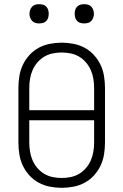

<svg xmlns="http://www.w3.org/2000/svg" viewBox="-20 -886 590 918"><path d="M275 12Q247 12 218.5 6.5Q190 1 165 -12.5Q140 -26 120.5 -47.5Q101 -69 89 -94.5Q77 -120 72.5 -148.5Q68 -177 68 -205V-465Q68 -493 72.5 -521.5Q77 -550 89 -575.5Q101 -601 120.5 -622.5Q140 -644 165 -657.5Q190 -671 218.5 -676.5Q247 -682 275 -682Q303 -682 331.5 -676.5Q360 -671 385 -657.5Q410 -644 429.5 -622.5Q449 -601 461 -575.5Q473 -550 477.5 -521.5Q482 -493 482 -465V-205Q482 -177 477.5 -148.5Q473 -120 461 -94.5Q449 -69 429.5 -47.5Q410 -26 385 -12.5Q360 1 331.5 6.5Q303 12 275 12ZM430 -359V-465Q430 -487 426.5 -508.5Q423 -530 414.5 -550Q406 -570 391.5 -587Q377 -604 358.5 -615Q340 -626 318.5 -630.5Q297 -635 275 -635Q253 -635 231.5 -630.5Q210 -626 191.5 -615Q173 -604 158.5 -587Q144 -570 135.5 -550Q127 -530 123.5 -508.5Q120 -487 120 -465V-359ZM275 -35Q297 -35 318.5 -39.5Q340 -44 358.5 -55Q377 -66 391.5 -83Q406 -100 414.5 -120Q423 -140 426.5 -161.5Q430 -183 430 -205V-311H120V-205Q120 -183 123.5 -161.5Q127 -140 135.5 -120Q144 -100 158.5 -83Q173 -66 191.5 -55Q210 -44 231.5 -39.5Q253 -35 275 -35ZM383 -774Q373 -774 364 -776.5Q355 -779 348.5 -786Q342 -793 339.5 -802Q337 -811 337 -820Q337 -829 339.5 -838Q342 -847 348.5 -854Q355 -861 364 -863.5Q373 -866 383 -866Q392 -866 401 -863.5Q410 -861 416.5 -854Q423 -847 426 -838Q429 -829 429 -820Q429 -811 426 -802Q423 -793 416.5 -786Q410 -779 401 -776.5Q392 -774 383 -774ZM167 -774Q158 -774 149 -776.5Q140 -779 133.5 -786Q127 -793 124 -802Q121 -811 121 -820Q121 -829 124 -838Q127 -847 133.5 -854Q140 -861 149 -863.5Q158 -866 167 -866Q177 -866 186 -863.5Q195 -861 201.5 -854Q208 -847 210.5 -838Q213 -829 213 -820Q213 -811 210.5 -802Q208 -793 201.5 -786Q195 -779 186 -776.5Q177 -774 167 -774Z"/></svg>

Font: Lode Dark Term
Style: Regular
Weight: 400
Monospace: yes
Designer: Belleve Invis
Foundry: Belleve Invis
Version: Version 29.2.0